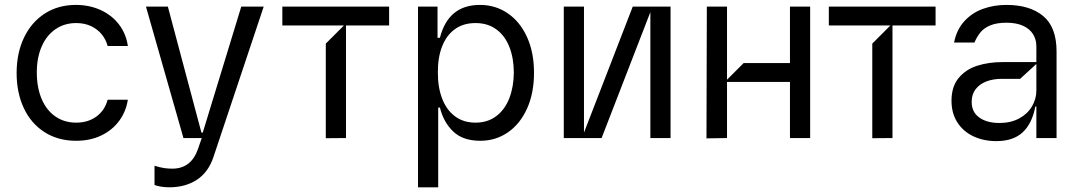

<svg xmlns="http://www.w3.org/2000/svg" viewBox="-20 -573 4480 797"><path d="M49 -269.9Q49 -352.3 79.5 -416.5Q110.1 -480.8 165.8 -516.7Q221.6 -552.6 294.7 -552.6Q351.6 -552.6 398.1 -531.2Q444.6 -509.9 474.1 -471.2Q503.6 -432.5 510.7 -382.1H426.8Q420.1 -408 402.9 -429.7Q385.7 -451.3 358.5 -464.3Q331.3 -477.3 296.2 -477.3Q247.5 -477.3 210.4 -451.9Q173.3 -426.5 153.1 -380.1Q132.8 -333.8 132.8 -272.7Q132.8 -209.9 152.7 -162.6Q172.6 -115.4 209.7 -89.7Q246.8 -63.9 296.2 -63.9Q345.2 -63.9 380 -89.1Q414.8 -114.3 426.8 -159.1H510.7Q503.2 -110.4 475 -71.7Q446.7 -33 400.7 -10.8Q354.8 11.4 296.2 11.4Q220.9 11.4 164.8 -24.5Q108.7 -60.4 78.8 -124.3Q49 -188.2 49 -269.9Z M621.4 194.6V115.1Q643.8 121.8 660.2 124.5Q676.5 127.1 695.3 127.1Q773.4 127.1 801.8 45.5L817.5 0H741.5L585.9 -545.5H676.8L816.1 -22.7H821.7L981.5 -545.5H1074.6L865.8 79.5Q844.8 142 797.2 173.3Q749.6 204.5 682.5 204.5Q662.6 204.5 645.6 201.3Q628.6 198.2 621.4 194.6Z M1416.2 0 1332.4 0.7V-392L1407.7 -467.3H1152V-545.5H1595.2V-467.3H1416.2Z M1715.2 204.5V-545.5H1796.2V-416.2H1806.1Q1840.9 -552.6 1972.3 -552.6Q2036.6 -552.6 2087.5 -517.9Q2138.5 -483.3 2167.6 -419.4Q2196.7 -355.5 2196.7 -271.3Q2196.7 -186.4 2167.8 -122.3Q2138.8 -58.2 2088.1 -23.4Q2037.3 11.4 1973.7 11.4Q1902 11.4 1861.7 -26.8Q1821.4 -65 1806.1 -126.4H1799V204.5ZM1953.8 -63.9Q2004.6 -63.9 2040.5 -91.3Q2076.3 -118.6 2094.5 -166Q2112.6 -213.4 2112.9 -272.7Q2112.6 -331.7 2094.6 -377.8Q2076.7 -424 2041 -450.6Q2005.3 -477.3 1953.8 -477.3Q1903.4 -477.3 1868.3 -451.9Q1833.1 -426.5 1815.2 -380.3Q1797.2 -334.2 1797.6 -272.7Q1797.2 -210.6 1815.5 -163.4Q1833.8 -116.1 1869 -90Q1904.1 -63.9 1953.8 -63.9Z M2320.3 -545.5H2404.1V-22.4L2606.5 -545.5H2763.5V0H2679.7V-522.7L2477.3 0H2320.3Z M2997.9 0 2912.6 1.4 2914.1 -545.5H2997.9V-242.2L3066.8 -311.1H3259.2V-545.5H3343V0H3259.2V-233H2997.9Z M3684.7 0 3600.9 0.7V-392L3676.1 -467.3H3420.5V-545.5H3863.6V-467.3H3684.7Z M3929.7 -154.8Q3929.7 -213.8 3959.7 -249.6Q3989.7 -285.5 4037.3 -300.4Q4084.9 -315.3 4141.3 -315.3H4282V-380.7Q4282 -409.4 4267.9 -431.6Q4253.9 -453.8 4226 -466.3Q4198.2 -478.7 4157.7 -478.7Q4117.2 -478.7 4090.9 -467.7Q4064.6 -456.7 4049.9 -438.7Q4035.2 -420.8 4024.9 -396.3H3940.3Q3951.3 -451.3 3984.2 -486.3Q4017 -521.3 4062.1 -536.9Q4107.2 -552.6 4157.7 -552.6Q4255 -552.6 4310.4 -506.4Q4365.8 -460.2 4365.8 -359.4V0H4282V-130.7H4277.7Q4264.2 -59.7 4224.8 -23.4Q4185.4 12.8 4115.8 12.8Q4063.2 12.8 4020.8 -7.1Q3978.3 -27 3954 -65Q3929.7 -103 3929.7 -154.8ZM4282 -197.4V-307.5L4214.5 -245.7H4137.1Q4103 -245.7 4074.8 -235.1Q4046.5 -224.4 4030 -202.9Q4013.5 -181.5 4013.5 -150.6Q4013.1 -108.3 4044.7 -85.4Q4076.3 -62.5 4128.6 -62.5Q4176.1 -62.5 4210.9 -81.5Q4245.7 -100.5 4263.8 -131.4Q4282 -162.3 4282 -197.4Z"/></svg>

Font: Riot Sans
Style: Regular
Weight: 400
Designer: Rasmus Andersson
Foundry: rsms
Version: Version 4.001